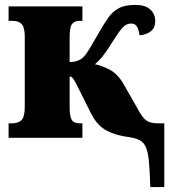

<svg xmlns="http://www.w3.org/2000/svg" viewBox="-20 -562 705 783"><path d="M593 201Q591 137 587.5 98.5Q584 60 575.5 39.5Q567 19 550 10Q533 1 505 -3Q455 -9 416.5 -28.5Q378 -48 353 -96L305 -192Q286 -231 279 -240.5Q272 -250 264 -250V-124Q264 -88 272.5 -73.5Q281 -59 305 -59H316V0H15V-59H28Q54 -59 67.5 -72Q81 -85 81 -126V-413Q81 -450 68.5 -463.5Q56 -477 32 -477H15V-536H316V-477H305Q283 -477 273.5 -463.5Q264 -450 264 -410V-309Q302 -309 323 -332Q334 -344 347.5 -367Q361 -390 383 -428Q403 -463 420.5 -488.5Q438 -514 463.5 -528Q489 -542 532 -542Q572 -542 592.5 -523.5Q613 -505 613 -476Q613 -448 594.5 -434Q576 -420 549 -418Q546 -441 538.5 -453.5Q531 -466 515 -466Q495 -466 479.5 -449Q464 -432 438 -390Q415 -353 399.5 -333.5Q384 -314 367 -300Q391 -296 426 -278.5Q461 -261 487 -214L541 -119Q556 -91 568 -78.5Q580 -66 594 -62.5Q608 -59 629 -59H650V201Z"/></svg>

Font: Noto Serif SemiCondensed Black
Style: Regular
Weight: 900
Width: 4
Designer: Monotype Design Team
Foundry: Monotype Imaging Inc.
Version: Version 2.014; ttfautohint (v1.8.4.7-5d5b)